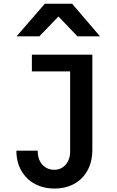

<svg xmlns="http://www.w3.org/2000/svg" viewBox="-20 -850 640 1054"><path d="M279 82Q304.5 82 324.2 68.5Q344 55 354.5 32.5Q365 10 365 -16V-458H155V-550H487V-29Q487 36.5 460.8 84.8Q434.5 133 387.8 159Q341 185 280 185Q219 185 171.5 159.5Q124 134 97 86.8Q70 39.5 70 -23H187Q187 26 212.5 54Q238 82 279 82ZM226 -829.5H376L529 -650.5H405L301 -759.5L196 -650.5H71Z"/></svg>

Font: JuliaMono
Style: Bold
Weight: 700
Monospace: yes
Designer: cormullion
Foundry: corm
Version: Version 0.055; ttfautohint (v1.8.4)